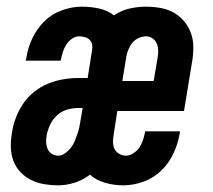

<svg xmlns="http://www.w3.org/2000/svg" viewBox="-20 -548 640 576"><path d="M154 8Q133 8 112.5 4.5Q92 1 73.5 -8Q55 -17 41 -32Q27 -47 20 -66Q13 -85 12.5 -106.5Q12 -128 16 -150Q19 -172 27.5 -194.5Q36 -217 49.5 -237Q63 -257 82.5 -272.5Q102 -288 124 -297Q146 -306 169.5 -310Q193 -314 215 -314H243L256 -396Q258 -405 256.5 -413.5Q255 -422 249.5 -428Q244 -434 235 -436.5Q226 -439 217 -439Q206 -439 195.5 -431.5Q185 -424 178.5 -413.5Q172 -403 168.5 -392Q165 -381 163 -369L162 -366H57L59 -374Q63 -403 76.5 -432Q90 -461 112.5 -483.5Q135 -506 165.5 -517Q196 -528 225 -528Q252 -528 277 -522.5Q302 -517 322 -502Q344 -517 369 -522.5Q394 -528 418 -528Q440 -528 462 -524Q484 -520 501.5 -510Q519 -500 532.5 -484Q546 -468 553 -448Q560 -428 560 -406Q560 -384 556 -361L532 -215H332L321 -144Q319 -133 319 -122Q319 -111 323.5 -101.5Q328 -92 337.5 -86.5Q347 -81 358 -81Q369 -81 380.5 -88.5Q392 -96 398.5 -106Q405 -116 409 -128Q413 -140 415 -151V-154H520L519 -147Q514 -117 500.5 -88Q487 -59 464 -36.5Q441 -14 410.5 -3Q380 8 350 8Q322 8 295.5 0.5Q269 -7 250 -24Q229 -8 204 0Q179 8 154 8ZM347 -305H441L453 -376Q455 -387 454.5 -398Q454 -409 450 -418Q446 -427 437.5 -433Q429 -439 418 -439Q407 -439 396 -434Q385 -429 377.5 -420Q370 -411 365.5 -400Q361 -389 359 -378ZM155 -81Q165 -81 175 -88Q185 -95 192.5 -104.5Q200 -114 204 -124.5Q208 -135 212 -145.5Q216 -156 218 -167Q220 -178 222 -189L228 -224H215Q198 -224 181 -219Q164 -214 151 -202Q138 -190 130.5 -174Q123 -158 120 -142Q118 -131 118.5 -120.5Q119 -110 123 -101Q127 -92 135.5 -86.5Q144 -81 155 -81Z"/></svg>

Font: Iosevka Extended Oblique
Style: Bold
Weight: 700
Width: 7
Italic angle: -9°
Monospace: yes
Designer: Belleve Invis
Foundry: Belleve Invis
Version: Version 32.5.0; ttfautohint (v1.8.4)